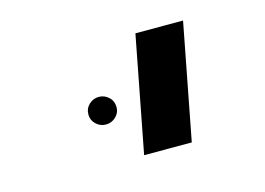

<svg xmlns="http://www.w3.org/2000/svg" viewBox="-56 -703 712 515"><g transform="rotate(-15 300.0 -445.0)"><path d="M350.6 -606H482.9L420.9 -284.2H288.6ZM172.4 -427.7Q172.4 -444.8 184.1 -455.8Q195.8 -466.8 211.4 -466.8Q227.1 -466.8 238.8 -455.8Q250.5 -444.8 250.5 -427.7Q250.5 -412.1 238.8 -401.1Q227.1 -390.1 211.4 -390.1Q195.8 -390.1 184.1 -401.1Q172.4 -412.1 172.4 -427.7Z"/></g></svg>

Font: Cousine
Style: Bold Italic
Weight: 700
Italic angle: -12°
Monospace: yes
Designer: Steve Matteson
Foundry: Ascender Corporation
Version: Version 1.20